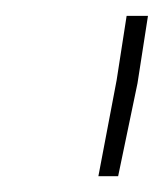

<svg xmlns="http://www.w3.org/2000/svg" viewBox="-20 -770 207 242"><path d="M166.5 -750 153.3 -665 128.9 -547.9H104L127 -668.9L139.6 -750Z"/></svg>

Font: Mardoto Thin
Style: Italic
Weight: 250
Italic angle: -12°
Designer: Christian Robertson, Vahan Hovhannisyan
Foundry: Google
Version: Version 1.000